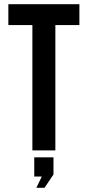

<svg xmlns="http://www.w3.org/2000/svg" viewBox="-20 -720 438 919"><path d="M20 -700H360V-600H245V0H135V-600H20ZM144 125V33H236V115L193 179H154L180 125Z"/></svg>

Font: Bebas Neue Bold
Style: Regular
Weight: 700
Designer: Ryoichi Tsunekawa & LGV (GE)
Foundry: Free Software Foundation, Inc.
Version: Version 1.003 August 13, 2016